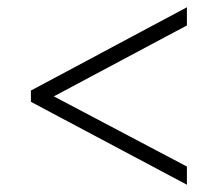

<svg xmlns="http://www.w3.org/2000/svg" viewBox="-20 -622 599 528"><path d="M65 -342V-373L494 -602V-552L128 -357L494 -164V-114Z"/></svg>

Font: Noto Serif Sinhala Light
Style: Regular
Weight: 300
Designer: Jelle Bosma - Monotype Design Team
Foundry: Monotype Imaging Inc.
Version: Version 2.007; ttfautohint (v1.8.4.7-5d5b)